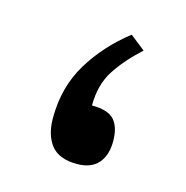

<svg xmlns="http://www.w3.org/2000/svg" viewBox="-57 -343 385 397"><g transform="rotate(15 135.5 -144.0)"><path d="M211.9 -262.2Q177.7 -231 158 -200.2Q138.2 -169.4 138.2 -125Q172.9 -125 186.3 -109.9Q199.7 -94.7 199.7 -64.5Q199.7 -34.7 184.6 -17.3Q169.4 0 139.2 0Q100.6 0 83.7 -21.5Q66.9 -43 66.9 -79.1Q66.9 -145.5 98.1 -197Q129.4 -248.5 179.7 -287.6Z"/></g></svg>

Font: Vazirmatn RD
Style: Regular
Weight: 400
Designer: Saber Rastikerdar
Foundry: Saber Rastikerdar
Version: Version 32.102